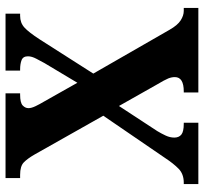

<svg xmlns="http://www.w3.org/2000/svg" viewBox="-42 -712 754 711"><g transform="rotate(-90 335.5 -357.0)"><path d="M9 0V-54H14Q46 -54 65.5 -73Q85 -92 106 -124L262 -352L118 -607Q103 -633 89 -646.5Q75 -660 43 -660H31V-714H345V-660H340Q310 -660 300 -650.5Q290 -641 290 -629Q290 -618 297.5 -602.5Q305 -587 314 -572L384 -448L457 -570Q464 -583 473 -600Q482 -617 482 -631Q482 -649 468 -654.5Q454 -660 433 -660H429V-714H640V-660H632Q606 -660 588.5 -644Q571 -628 545 -588L418 -389L580 -107Q597 -77 615 -65.5Q633 -54 650 -54H661V0H348V-54H352Q405 -54 405 -87Q405 -99 400 -111.5Q395 -124 376 -156L298 -294L205 -152Q196 -137 188.5 -121Q181 -105 181 -89Q181 -72 192 -63Q203 -54 232 -54H236V0Z"/></g></svg>

Font: Noto Serif Hebrew Condensed ExtraBold
Style: Regular
Weight: 800
Width: 3
Designer: Monotype Design Team
Foundry: Monotype Imaging Inc.
Version: Version 2.004; ttfautohint (v1.8.4.7-5d5b)